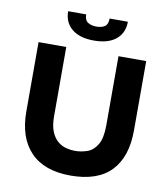

<svg xmlns="http://www.w3.org/2000/svg" viewBox="-83 -796 771 880"><g transform="rotate(10 302.5 -356.0)"><path d="M304 14Q181 14 117.5 -52.5Q54 -119 54 -240V-563H183V-241Q183 -197 194.5 -169.5Q206 -142 224 -127Q242 -112 263 -106.5Q284 -101 304 -101Q334 -101 362 -111Q390 -121 408 -151.5Q426 -182 426 -241V-563H555V-240Q555 -117 492.5 -51.5Q430 14 304 14ZM302 -614Q236 -614 199.5 -644Q163 -674 163 -726H247Q247 -699 263 -689Q279 -679 302 -679Q327 -679 341.5 -689Q356 -699 356 -726H441Q441 -674 405 -644Q369 -614 302 -614Z"/></g></svg>

Font: Darker Grotesque ExtraBold
Style: Regular
Weight: 800
Designer: Gabriel Lam
Foundry: TypeRant
Version: Version 1.000;gftools[0.9.28]